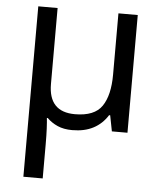

<svg xmlns="http://www.w3.org/2000/svg" viewBox="-54 -583 732 871"><g transform="rotate(5 311.5 -148.0)"><path d="M538 -536V0H467L453 -72H448Q423 -32 383 -11Q343 10 287 10Q248 10 220 -2.5Q192 -15 172 -35H168Q170 -17 171.5 13Q173 43 173 84V240H85V-536H173V-190Q173 -63 293 -63Q382 -63 416 -113Q450 -163 450 -257V-536Z"/></g></svg>

Font: Noto Sans Living
Style: Regular
Weight: 400
Designer: Monotype Design Team
Foundry: Monotype Imaging Inc.
Version: Version 2.013; ttfautohint (v1.8.4.7-5d5b)